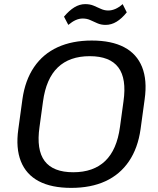

<svg xmlns="http://www.w3.org/2000/svg" viewBox="-20 -905 770 933"><path d="M326 8Q230 8 168.5 -24.5Q107 -57 81.5 -121Q56 -185 69 -277L89 -423Q102 -515 145.5 -579Q189 -643 260 -675.5Q331 -708 426 -708Q522 -708 583.5 -675.5Q645 -643 670.5 -579Q696 -515 683 -423L663 -277Q650 -185 606.5 -121Q563 -57 492.5 -24.5Q422 8 326 8ZM336 -68Q434 -68 491 -122.5Q548 -177 563 -288L580 -412Q596 -523 555 -577.5Q514 -632 416 -632Q318 -632 261 -577.5Q204 -523 189 -412L172 -288Q156 -177 197 -122.5Q238 -68 336 -68ZM291 -824Q316 -854 341.5 -869.5Q367 -885 394 -885Q417 -885 435 -877.5Q453 -870 470 -862Q487 -854 506 -854Q523 -854 540.5 -861.5Q558 -869 576 -885L596 -845Q572 -815 546.5 -799.5Q521 -784 493 -784Q471 -784 453 -792Q435 -800 418.5 -807.5Q402 -815 382 -815Q365 -815 348 -807.5Q331 -800 312 -784Z"/></svg>

Font: Pathway Extreme 28pt Medium
Style: Italic
Weight: 500
Italic angle: -8°
Designer: Eduardo Rodriguez Tunni
Foundry: Eduardo Rodriguez Tunni
Version: Version 1.001;gftools[0.9.26]